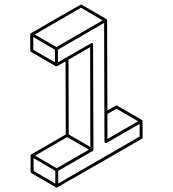

<svg xmlns="http://www.w3.org/2000/svg" viewBox="-20 -763 772 858"><path d="M233.9 75.2H231.9L230.5 74.7L120.1 10.3Q117.2 8.3 116.7 4.9V-67.9Q117.2 -71.3 120.1 -73.2L273.9 -162.1L272.9 -488.8Q233.9 -466.3 231.9 -466.3H230.5L118.7 -531.2Q115.7 -533.2 115.2 -536.6V-609.9Q115.7 -612.8 118.7 -614.7Q339.8 -742.7 341.8 -742.7Q343.8 -742.7 399.7 -710.2Q455.6 -677.7 456.1 -677.2L456.5 -676.8Q457 -676.8 457 -676.3L457.5 -675.3H458V-674.8L458.5 -672.9L460 -269.5Q498.5 -292 500.5 -292Q502.4 -292 613.8 -227.1L614.7 -226.1L615.7 -225.6L616.2 -224.1H616.7L617.2 -222.2V-148.9Q617.2 -145 614.3 -143.1Q235.8 75.2 233.9 75.2ZM460 -142.1 597.2 -221.2 500.5 -277.3 460 -253.9ZM225.6 -484.4 225.1 -541 128.4 -597.7 128.9 -540.5ZM231.9 -552.7 438.5 -671.9 341.8 -728.5 135.3 -608.9ZM227.1 57.1V0.5L129.9 -56.2L130.4 1ZM233.4 -11.2 377.4 -94.2 280.3 -150.4 136.7 -67.4ZM383.8 -106 382.8 -552.2 286.1 -496.6 287.1 -162.1ZM240.2 57.1 604 -152.8V-209.5L456.5 -124.5L455.1 -124Q446.8 -124 446.8 -130.4L445.3 -660.6L238.8 -541V-484.4L331.1 -537.6Q387.7 -570.3 389.2 -570.3Q396 -570.3 396 -563.5L397.5 -93.8H397Q397 -90.3 394 -88.4L240.2 0.5Z"/></svg>

Font: 3D Isometric
Style: Regular
Weight: 400
Designer: GGBotNet
Version: 1.10